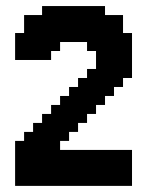

<svg xmlns="http://www.w3.org/2000/svg" viewBox="-20 -608 511 628"><path d="M29.4 -500H58.8V-470.6H29.4ZM58.8 -500H88.2V-470.6H58.8ZM88.2 -500H117.6V-470.6H88.2ZM117.6 -500H147.1V-470.6H117.6ZM147.1 -500H176.5V-470.6H147.1ZM147.1 -470.6H176.5V-441.2H147.1ZM117.6 -470.6H147.1V-441.2H117.6ZM88.2 -470.6H117.6V-441.2H88.2ZM58.8 -470.6H88.2V-441.2H58.8ZM29.4 -470.6H58.8V-441.2H29.4ZM29.4 -441.2H58.8V-411.8H29.4ZM58.8 -441.2H88.2V-411.8H58.8ZM88.2 -441.2H117.6V-411.8H88.2ZM117.6 -441.2H147.1V-411.8H117.6ZM117.6 -529.4H147.1V-500H117.6ZM88.2 -529.4H117.6V-500H88.2ZM58.8 -529.4H88.2V-500H58.8ZM58.8 -558.8H88.2V-529.4H58.8ZM88.2 -558.8H117.6V-529.4H88.2ZM117.6 -558.8H147.1V-529.4H117.6ZM147.1 -558.8H176.5V-529.4H147.1ZM147.1 -529.4H176.5V-500H147.1ZM176.5 -500H205.9V-470.6H176.5ZM205.9 -500H235.3V-470.6H205.9ZM235.3 -500H264.7V-470.6H235.3ZM264.7 -500H294.1V-470.6H264.7ZM264.7 -470.6H294.1V-441.2H264.7ZM294.1 -470.6H323.5V-441.2H294.1ZM294.1 -500H323.5V-470.6H294.1ZM323.5 -500H352.9V-470.6H323.5ZM352.9 -500H382.4V-470.6H352.9ZM352.9 -529.4H382.4V-500H352.9ZM352.9 -558.8H382.4V-529.4H352.9ZM323.5 -558.8H352.9V-529.4H323.5ZM294.1 -558.8H323.5V-529.4H294.1ZM294.1 -529.4H323.5V-500H294.1ZM323.5 -529.4H352.9V-500H323.5ZM117.6 -588.2H147.1V-558.8H117.6ZM147.1 -588.2H176.5V-558.8H147.1ZM176.5 -588.2H205.9V-558.8H176.5ZM205.9 -588.2H235.3V-558.8H205.9ZM235.3 -588.2H264.7V-558.8H235.3ZM264.7 -588.2H294.1V-558.8H264.7ZM294.1 -588.2H323.5V-558.8H294.1ZM264.7 -529.4H294.1V-500H264.7ZM264.7 -558.8H294.1V-529.4H264.7ZM235.3 -558.8H264.7V-529.4H235.3ZM205.9 -558.8H235.3V-529.4H205.9ZM176.5 -558.8H205.9V-529.4H176.5ZM176.5 -529.4H205.9V-500H176.5ZM205.9 -529.4H235.3V-500H205.9ZM235.3 -529.4H264.7V-500H235.3ZM382.4 -500H411.8V-470.6H382.4ZM382.4 -470.6H411.8V-441.2H382.4ZM382.4 -441.2H411.8V-411.8H382.4ZM382.4 -411.8H411.8V-382.4H382.4ZM382.4 -382.4H411.8V-352.9H382.4ZM352.9 -382.4H382.4V-352.9H352.9ZM323.5 -382.4H352.9V-352.9H323.5ZM323.5 -411.8H352.9V-382.4H323.5ZM294.1 -411.8H323.5V-382.4H294.1ZM294.1 -441.2H323.5V-411.8H294.1ZM323.5 -441.2H352.9V-411.8H323.5ZM323.5 -470.6H352.9V-441.2H323.5ZM352.9 -470.6H382.4V-441.2H352.9ZM352.9 -441.2H382.4V-411.8H352.9ZM352.9 -411.8H382.4V-382.4H352.9ZM294.1 -382.4H323.5V-352.9H294.1ZM264.7 -382.4H294.1V-352.9H264.7ZM264.7 -352.9H294.1V-323.5H264.7ZM235.3 -352.9H264.7V-323.5H235.3ZM235.3 -323.5H264.7V-294.1H235.3ZM235.3 -294.1H264.7V-264.7H235.3ZM205.9 -294.1H235.3V-264.7H205.9ZM205.9 -323.5H235.3V-294.1H205.9ZM176.5 -294.1H205.9V-264.7H176.5ZM176.5 -264.7H205.9V-235.3H176.5ZM147.1 -264.7H176.5V-235.3H147.1ZM147.1 -235.3H176.5V-205.9H147.1ZM117.6 -235.3H147.1V-205.9H117.6ZM117.6 -205.9H147.1V-176.5H117.6ZM88.2 -205.9H117.6V-176.5H88.2ZM352.9 -352.9H382.4V-323.5H352.9ZM323.5 -352.9H352.9V-323.5H323.5ZM323.5 -323.5H352.9V-294.1H323.5ZM294.1 -323.5H323.5V-294.1H294.1ZM294.1 -294.1H323.5V-264.7H294.1ZM264.7 -294.1H294.1V-264.7H264.7ZM294.1 -352.9H323.5V-323.5H294.1ZM264.7 -323.5H294.1V-294.1H264.7ZM264.7 -264.7H294.1V-235.3H264.7ZM235.3 -264.7H264.7V-235.3H235.3ZM205.9 -264.7H235.3V-235.3H205.9ZM205.9 -235.3H235.3V-205.9H205.9ZM235.3 -235.3H264.7V-205.9H235.3ZM176.5 -235.3H205.9V-205.9H176.5ZM205.9 -205.9H235.3V-176.5H205.9ZM176.5 -205.9H205.9V-176.5H176.5ZM147.1 -205.9H176.5V-176.5H147.1ZM147.1 -176.5H176.5V-147.1H147.1ZM176.5 -176.5H205.9V-147.1H176.5ZM117.6 -176.5H147.1V-147.1H117.6ZM88.2 -176.5H117.6V-147.1H88.2ZM58.8 -176.5H88.2V-147.1H58.8ZM29.4 -147.1H58.8V-117.6H29.4ZM58.8 -147.1H88.2V-117.6H58.8ZM88.2 -147.1H117.6V-117.6H88.2ZM117.6 -147.1H147.1V-117.6H117.6ZM147.1 -147.1H176.5V-117.6H147.1ZM147.1 -117.6H176.5V-88.2H147.1ZM147.1 -88.2H176.5V-58.8H147.1ZM176.5 -88.2H205.9V-58.8H176.5ZM176.5 -117.6H205.9V-88.2H176.5ZM205.9 -117.6H235.3V-88.2H205.9ZM235.3 -117.6H264.7V-88.2H235.3ZM264.7 -117.6H294.1V-88.2H264.7ZM294.1 -117.6H323.5V-88.2H294.1ZM323.5 -117.6H352.9V-88.2H323.5ZM352.9 -117.6H382.4V-88.2H352.9ZM352.9 -88.2H382.4V-58.8H352.9ZM382.4 -88.2H411.8V-58.8H382.4ZM382.4 -58.8H411.8V-29.4H382.4ZM382.4 -117.6H411.8V-88.2H382.4ZM382.4 -29.4H411.8V0H382.4ZM352.9 -29.4H382.4V0H352.9ZM323.5 -29.4H352.9V0H323.5ZM294.1 -29.4H323.5V0H294.1ZM264.7 -29.4H294.1V0H264.7ZM235.3 -29.4H264.7V0H235.3ZM205.9 -29.4H235.3V0H205.9ZM176.5 -29.4H205.9V0H176.5ZM147.1 -29.4H176.5V0H147.1ZM29.4 -29.4H58.8V0H29.4ZM29.4 -58.8H58.8V-29.4H29.4ZM29.4 -88.2H58.8V-58.8H29.4ZM29.4 -117.6H58.8V-88.2H29.4ZM58.8 -117.6H88.2V-88.2H58.8ZM88.2 -117.6H117.6V-88.2H88.2ZM117.6 -117.6H147.1V-88.2H117.6ZM176.5 -58.8H205.9V-29.4H176.5ZM117.6 -29.4H147.1V0H117.6ZM88.2 -29.4H117.6V0H88.2ZM58.8 -29.4H88.2V0H58.8ZM352.9 -58.8H382.4V-29.4H352.9ZM323.5 -58.8H352.9V-29.4H323.5ZM323.5 -88.2H352.9V-58.8H323.5ZM294.1 -88.2H323.5V-58.8H294.1ZM294.1 -58.8H323.5V-29.4H294.1ZM264.7 -58.8H294.1V-29.4H264.7ZM235.3 -58.8H264.7V-29.4H235.3ZM235.3 -88.2H264.7V-58.8H235.3ZM205.9 -58.8H235.3V-29.4H205.9ZM205.9 -88.2H235.3V-58.8H205.9ZM264.7 -88.2H294.1V-58.8H264.7ZM147.1 -58.8H176.5V-29.4H147.1ZM117.6 -58.8H147.1V-29.4H117.6ZM88.2 -58.8H117.6V-29.4H88.2ZM58.8 -58.8H88.2V-29.4H58.8ZM58.8 -88.2H88.2V-58.8H58.8ZM88.2 -88.2H117.6V-58.8H88.2ZM117.6 -88.2H147.1V-58.8H117.6Z"/></svg>

Font: Jersey 20
Style: Regular
Weight: 400
Designer: Sarah Cadigan-Fried
Version: Version 1.000; ttfautohint (v1.8.4.7-5d5b)